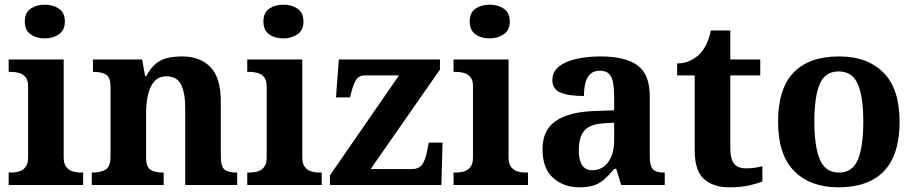

<svg xmlns="http://www.w3.org/2000/svg" viewBox="-20 -790 3909 820"><path d="M17 0V-53H29Q44 -53 60.5 -57.5Q77 -62 88.5 -75.9Q100 -89.8 100 -117.7V-422Q100 -448.9 88 -462Q76 -475 59.5 -479Q43 -483 29 -483H17V-536H252V-118Q252 -90 263.5 -76Q275 -62 292 -57.5Q309 -53 323 -53H335V0ZM171.1 -626Q135 -626 110.5 -643.5Q86 -661 86 -698Q86 -736 110.8 -753Q135.5 -770 171.5 -770Q206 -770 231.5 -753Q257 -736 257 -698Q257 -661 231.4 -643.5Q205.8 -626 171.1 -626Z M372 0V-53H374Q408 -53 430 -65Q452 -77 452 -122V-418.4Q452 -460.2 432.5 -471.6Q413 -483 380 -483H377V-536H587L599.7 -465H604.5Q625 -503 648.5 -520.5Q672 -538 699.3 -543.5Q726.7 -549 757.9 -549Q835 -549 879 -503.2Q923 -457.4 923 -356V-123.8Q923 -77.6 939.5 -65.3Q956 -53 990 -53H993V0H771V-329Q771 -394 753.1 -429Q735.3 -464 690.8 -464Q658 -464 639.2 -442.5Q620.3 -420.9 612.2 -385.5Q604 -350.1 604 -309V-118Q604 -76 623.5 -64.5Q643 -53 676 -53H679V0Z M1036 0V-53H1048Q1063 -53 1079.5 -57.5Q1096 -62 1107.5 -75.9Q1119 -89.8 1119 -117.7V-422Q1119 -448.9 1107 -462Q1095 -475 1078.5 -479Q1062 -483 1048 -483H1036V-536H1271V-118Q1271 -90 1282.5 -76Q1294 -62 1311 -57.5Q1328 -53 1342 -53H1354V0ZM1190.1 -626Q1154 -626 1129.5 -643.5Q1105 -661 1105 -698Q1105 -736 1129.8 -753Q1154.5 -770 1190.5 -770Q1225 -770 1250.5 -753Q1276 -736 1276 -698Q1276 -661 1250.4 -643.5Q1224.8 -626 1190.1 -626Z M1389 0V-41L1684 -468H1538Q1516 -468 1504 -453.5Q1492 -439 1481 -398L1475 -374H1415L1427 -536H1859V-493L1563 -68H1739Q1769 -68 1783 -87Q1797 -106 1805 -149L1811 -181H1870L1865 0Z M1917 0V-53H1929Q1944 -53 1960.5 -57.5Q1977 -62 1988.5 -75.9Q2000 -89.8 2000 -117.7V-422Q2000 -448.9 1988 -462Q1976 -475 1959.5 -479Q1943 -483 1929 -483H1917V-536H2152V-118Q2152 -90 2163.5 -76Q2175 -62 2192 -57.5Q2209 -53 2223 -53H2235V0ZM2071.1 -626Q2035 -626 2010.5 -643.5Q1986 -661 1986 -698Q1986 -736 2010.8 -753Q2035.5 -770 2071.5 -770Q2106 -770 2131.5 -753Q2157 -736 2157 -698Q2157 -661 2131.4 -643.5Q2105.8 -626 2071.1 -626Z M2454 10Q2388 10 2342.5 -30Q2297 -70 2297 -153Q2297 -234 2353 -273Q2409 -312 2521 -316L2603 -318.8V-374Q2603 -407.6 2599 -433.3Q2595 -459 2582 -473.5Q2569 -488 2541.5 -488Q2516 -488 2501 -474Q2486 -460 2480 -435.5Q2474 -411 2474 -380Q2407 -380 2373 -395Q2339 -410 2339 -447Q2339 -483.8 2367 -505.9Q2395 -528 2441.9 -538.5Q2488.8 -549 2544.8 -549Q2650 -549 2702.5 -511Q2755 -473 2755 -379.3V-124Q2755 -82.6 2768 -67.8Q2781 -53 2815 -53H2819V0H2633L2612 -69H2603.4Q2581 -42 2561.5 -24.5Q2542 -7 2517 1.5Q2492 10 2454 10ZM2509.2 -63Q2552.2 -63 2577.6 -98Q2603 -133 2603 -191V-266L2557.8 -263.2Q2497.9 -259.5 2474.9 -231.4Q2452 -203.3 2452 -148.8Q2452 -63 2509.2 -63Z M3094 10Q3027 10 2987 -25Q2947 -60 2947 -148V-468H2872V-519Q2904 -519 2929.5 -532Q2955 -545 2970 -561Q2985 -577 2997 -601.5Q3009 -626 3016 -660H3099V-536H3227V-468H3099V-158Q3099 -113 3114.5 -92Q3130 -71 3165 -71Q3185 -71 3202.5 -73.5Q3220 -76 3236 -80V-15Q3220 -8 3183.5 1Q3147 10 3094 10Z M3560.6 10Q3441 10 3372 -59.3Q3303 -128.7 3303 -270.3Q3303 -411 3369.1 -480Q3435.2 -549 3564 -549Q3684 -549 3753 -480Q3822 -411 3822 -270.3Q3822 -128.7 3755.5 -59.3Q3689 10 3560.6 10ZM3563 -53Q3621 -53 3644 -108.5Q3667 -164 3667 -270.5Q3667 -377 3643.5 -431Q3620 -485 3562 -485Q3504 -485 3481 -431.2Q3458 -377.5 3458 -270Q3458 -164 3481.5 -108.5Q3505 -53 3563 -53Z"/></svg>

Font: Noto Serif NP Hmong
Style: Regular
Weight: 400
Designer: Dalton Maag Ltd
Foundry: Dalton Maag Ltd
Version: Version 1.001